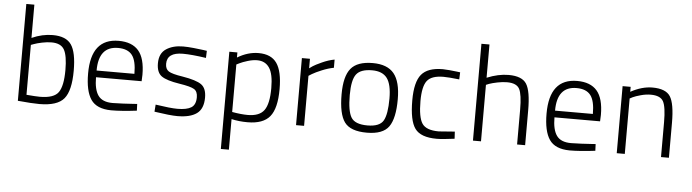

<svg xmlns="http://www.w3.org/2000/svg" viewBox="-53 -961 5142 1426"><g transform="rotate(5 2517.5 -248.5)"><path d="M308 -509Q408 -509 447 -452Q486 -395 486 -259Q486 -110 436.5 -50Q387 10 253 10Q225 10 185 7.5Q145 5 118 2L92 0V-722H152V-474Q230 -509 308 -509ZM252 -44Q357 -44 390.5 -92Q424 -140 424 -258Q424 -365 399 -409.5Q374 -454 304 -454Q271 -454 233 -446Q195 -438 174 -430L152 -422V-50Q222 -44 252 -44Z M794 -45Q826 -45 872 -47.5Q918 -50 948 -52L977 -54L979 -4Q866 10 788 10Q680 9 637 -54Q594 -117 594 -248Q594 -509 800 -509Q899 -509 948 -452.5Q997 -396 997 -273L995 -225H655Q655 -133 686.5 -89Q718 -45 794 -45ZM655 -275H937Q937 -373 904.5 -414.5Q872 -456 800 -456Q655 -456 655 -275Z M1458 -492 1456 -439Q1348 -455 1283 -455Q1165 -455 1165 -370Q1165 -331 1190.5 -314.5Q1216 -298 1295 -286Q1398 -269 1436.5 -241.5Q1475 -214 1475 -145Q1475 -61 1426 -25.5Q1377 10 1282 10Q1255 10 1212 5.5Q1169 1 1139 -4L1110 -8L1114 -61Q1226 -44 1277 -44Q1347 -44 1380.5 -65Q1414 -86 1414 -142Q1414 -185 1387.5 -201.5Q1361 -218 1277 -231Q1180 -246 1142 -273Q1104 -300 1104 -368Q1104 -443 1154.5 -476Q1205 -509 1280 -509Q1314 -509 1358.5 -504.5Q1403 -500 1431 -496Z M1625 225V-500H1685V-462Q1763 -509 1843 -509Q1937 -509 1979 -448.5Q2021 -388 2021 -256Q2021 -112 1971 -51Q1921 10 1805 10Q1740 10 1685 -3V225ZM1837 -455Q1805 -455 1767 -443.5Q1729 -432 1707 -421L1685 -410V-56Q1753 -44 1802 -44Q1889 -44 1924 -92.5Q1959 -141 1959 -258Q1959 -363 1928 -409Q1897 -455 1837 -455Z M2166 0V-500H2226V-429Q2235 -436 2251.5 -447Q2268 -458 2316 -480Q2364 -502 2409 -510V-449Q2367 -441 2321 -422Q2275 -403 2250 -388L2226 -373V0Z M2694 -509Q2803 -509 2852.5 -448.5Q2902 -388 2902 -257Q2902 -115 2858 -52.5Q2814 10 2694 10Q2572 10 2527.5 -50.5Q2483 -111 2483 -258Q2483 -392 2531 -450.5Q2579 -509 2694 -509ZM2694 -44Q2785 -44 2812.5 -92Q2840 -140 2840 -257Q2840 -363 2805.5 -409Q2771 -455 2694 -455Q2608 -455 2576 -412.5Q2544 -370 2544 -258Q2544 -137 2573 -90.5Q2602 -44 2694 -44Z M3216 -509Q3235 -509 3267.5 -506Q3300 -503 3323 -500L3346 -497L3344 -444Q3264 -453 3226 -453Q3137 -453 3104 -410.5Q3071 -368 3071 -259Q3071 -138 3101.5 -92Q3132 -46 3226 -46L3345 -55L3348 -2Q3258 10 3215 10Q3096 10 3053 -49Q3010 -108 3010 -259Q3010 -396 3057 -452.5Q3104 -509 3216 -509Z M3545 0H3485V-722H3545V-474Q3630 -509 3707 -509Q3807 -509 3840.5 -456Q3874 -403 3874 -260V0H3814V-259Q3814 -373 3792.5 -413.5Q3771 -454 3700 -454Q3667 -454 3628 -446Q3589 -438 3567 -430L3545 -421Z M4212 -45Q4244 -45 4290 -47.5Q4336 -50 4366 -52L4395 -54L4397 -4Q4284 10 4206 10Q4098 9 4055 -54Q4012 -117 4012 -248Q4012 -509 4218 -509Q4317 -509 4366 -452.5Q4415 -396 4415 -273L4413 -225H4073Q4073 -133 4104.5 -89Q4136 -45 4212 -45ZM4073 -275H4355Q4355 -373 4322.5 -414.5Q4290 -456 4218 -456Q4073 -456 4073 -275Z M4617 0H4557V-500H4617V-463Q4701 -509 4779 -509Q4879 -509 4912.5 -456Q4946 -403 4946 -260V0H4887V-260Q4887 -374 4865 -414.5Q4843 -455 4771 -455Q4736 -455 4697.5 -444.5Q4659 -434 4638 -424L4617 -413Z"/></g></svg>

Font: TypoPRO Titillium Text
Style: 250 wt
Weight: 300
Designer: Accademia di Belle Arti di Urbino and others
Foundry: Accademia di Belle Arti di Urbino and others.
Version: Version 25.000